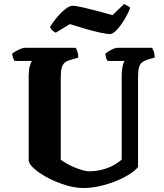

<svg xmlns="http://www.w3.org/2000/svg" viewBox="-20 -944 824 964"><path d="M399 0Q358 0 311.5 -14Q265 -28 223.5 -49.5Q182 -71 154.5 -94.5Q127 -118 124 -137V-563Q124 -591 129.5 -611.5Q135 -632 141 -638H53Q50 -643 46 -652.5Q42 -662 41 -674Q47 -680 59.5 -687Q72 -694 84.5 -699Q97 -704 102 -704H360Q364 -698 368.5 -685Q373 -672 373 -655L330 -642Q315 -638 305 -629.5Q295 -621 290 -604Q285 -587 285 -556V-142Q297 -133 315.5 -122.5Q334 -112 354.5 -103.5Q375 -95 394 -89.5Q413 -84 426 -84Q462 -84 492.5 -92Q523 -100 548.5 -113.5Q574 -127 591 -143V-562Q591 -591 595.5 -611.5Q600 -632 606 -638H520Q516 -643 513 -652.5Q510 -662 509 -674Q515 -680 527 -687.5Q539 -695 551 -699.5Q563 -704 569 -704H743Q748 -697 752 -685.5Q756 -674 757 -655L722 -645Q703 -639 692.5 -630.5Q682 -622 677.5 -604.5Q673 -587 673 -552V-105Q658 -87 628 -68Q598 -49 560 -34Q522 -19 480.5 -9.5Q439 0 399 0ZM532 -773Q516 -773 481.5 -780.5Q447 -788 406.5 -800Q366 -812 331 -823L260 -780Q253 -783 244 -790.5Q235 -798 231 -809Q245 -832 265.5 -856.5Q286 -881 307.5 -898Q329 -915 344 -915Q360 -915 395 -907Q430 -899 470.5 -888.5Q511 -878 545 -868L603 -924Q610 -920 617.5 -916.5Q625 -913 634 -905Q623 -876 604.5 -845.5Q586 -815 566.5 -794Q547 -773 532 -773Z"/></svg>

Font: Texturina Medium 12pt ExtraBold
Style: Regular
Weight: 800
Version: Version 1.002